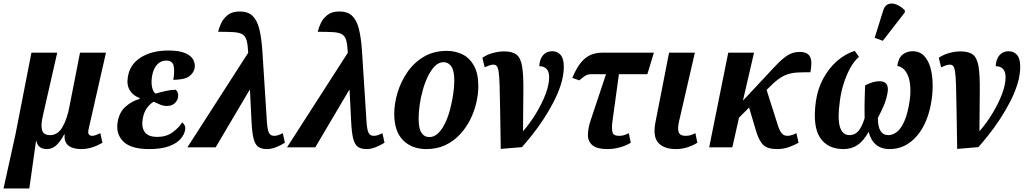

<svg xmlns="http://www.w3.org/2000/svg" viewBox="-48 -834 5796 1087"><path d="M-28 233 40 -75 130 -536H276L195 -180Q182 -126 190 -97.5Q198 -69 236 -69Q279 -69 305.5 -114.5Q332 -160 345 -230L405 -536H552L455 -109Q448 -81 455 -73Q462 -65 473 -65Q484 -65 496.5 -70Q509 -75 520 -80L532 -26Q471 10 412 10Q386 10 363.5 3Q341 -4 328 -22Q315 -40 318 -73H315Q298 -39 274 -14.5Q250 10 217 10Q195 10 179 -0.5Q163 -11 158 -36H156L118 233Z M796 10Q694 10 650.5 -32.5Q607 -75 618 -143Q627 -198 662 -229.5Q697 -261 742 -274L743 -279Q706 -292 687 -322.5Q668 -353 676 -399Q687 -470 749.5 -509Q812 -548 905 -548Q966 -548 1000 -533.5Q1034 -519 1046 -496Q1058 -473 1054 -449Q1049 -422 1024 -402.5Q999 -383 933 -382Q942 -433 935 -462Q928 -491 893 -491Q862 -491 841 -468Q820 -445 813 -404Q807 -367 813 -340Q819 -313 833 -304Q859 -312 890.5 -319Q922 -326 947 -326Q964 -311 960 -283Q956 -262 939.5 -248Q923 -234 897 -234Q878 -234 859.5 -241.5Q841 -249 822 -258Q805 -249 786 -225.5Q767 -202 760 -161Q752 -115 771 -87Q790 -59 843 -59Q893 -59 928.5 -84.5Q964 -110 983 -141Q991 -136 997 -125Q1003 -114 1000 -98Q995 -70 972.5 -45.5Q950 -21 907 -5.5Q864 10 796 10Z M1013 0 1357 -535V-537Q1355 -582 1348 -606Q1341 -630 1324 -640Q1307 -650 1274.5 -652Q1242 -654 1187 -654Q1192 -677 1204.5 -703.5Q1217 -730 1242 -749.5Q1267 -769 1309 -769Q1356 -769 1382 -744Q1408 -719 1420 -670Q1432 -621 1437 -551L1463 -145Q1466 -100 1474.5 -82.5Q1483 -65 1504 -65Q1525 -65 1553 -80L1565 -26Q1538 -9 1512 0.5Q1486 10 1465 10Q1433 10 1415 -2Q1397 -14 1388 -48Q1379 -82 1376 -147L1367 -325H1365L1173 0Z M1577 0 1921 -535V-537Q1919 -582 1912 -606Q1905 -630 1888 -640Q1871 -650 1838.5 -652Q1806 -654 1751 -654Q1756 -677 1768.5 -703.5Q1781 -730 1806 -749.5Q1831 -769 1873 -769Q1920 -769 1946 -744Q1972 -719 1984 -670Q1996 -621 2001 -551L2027 -145Q2030 -100 2038.5 -82.5Q2047 -65 2068 -65Q2089 -65 2117 -80L2129 -26Q2102 -9 2076 0.5Q2050 10 2029 10Q1997 10 1979 -2Q1961 -14 1952 -48Q1943 -82 1940 -147L1931 -325H1929L1737 0Z M2365 10Q2284 10 2234 -40Q2184 -90 2184 -190Q2184 -247 2202.5 -309Q2221 -371 2258 -425Q2295 -479 2351 -512.5Q2407 -546 2482 -546Q2531 -546 2571.5 -525.5Q2612 -505 2636 -461Q2660 -417 2660 -346Q2660 -303 2649 -254Q2638 -205 2615 -158.5Q2592 -112 2556.5 -73.5Q2521 -35 2473.5 -12.5Q2426 10 2365 10ZM2383 -58Q2411 -58 2433.5 -80.5Q2456 -103 2473 -139Q2490 -175 2501 -218Q2512 -261 2518 -302.5Q2524 -344 2524 -377Q2524 -433 2507.5 -457.5Q2491 -482 2463 -482Q2437 -482 2415 -460.5Q2393 -439 2375.5 -403.5Q2358 -368 2346 -325.5Q2334 -283 2328 -241Q2322 -199 2322 -164Q2322 -107 2338 -82.5Q2354 -58 2383 -58Z M2683 -507Q2711 -526 2744 -534.5Q2777 -543 2805 -543Q2853 -543 2876.5 -524.5Q2900 -506 2908 -457.5Q2916 -409 2915 -320.5Q2914 -232 2913 -93H2915Q2954 -138 2987 -192.5Q3020 -247 3040.5 -300.5Q3061 -354 3061 -396Q3061 -430 3045 -445Q3029 -460 3005 -459Q3007 -499 3026.5 -521.5Q3046 -544 3079 -544Q3107 -544 3125.5 -523.5Q3144 -503 3144 -456Q3144 -409 3128 -357.5Q3112 -306 3085 -254.5Q3058 -203 3026.5 -155.5Q2995 -108 2963.5 -68.5Q2932 -29 2907 -1L2787 9Q2785 -124 2783.5 -212Q2782 -300 2780.5 -351.5Q2779 -403 2775 -428Q2771 -453 2764 -460.5Q2757 -468 2745 -468Q2735 -468 2723 -464Q2711 -460 2696 -453Z M3391 10Q3333 10 3307 -11Q3281 -32 3280.5 -68Q3280 -104 3295 -150L3383 -414H3304Q3282 -414 3269.5 -407.5Q3257 -401 3232 -379L3192 -393Q3216 -450 3242 -481Q3268 -512 3298 -524Q3328 -536 3364 -536H3654L3617 -414H3456L3419 -145Q3414 -106 3419.5 -85.5Q3425 -65 3456 -65Q3470 -65 3482 -68Q3494 -71 3512 -80L3523 -26Q3502 -12 3465.5 -1Q3429 10 3391 10Z M3778 10Q3711 10 3678.5 -26Q3646 -62 3664 -148L3740 -536H3886L3796 -145Q3787 -106 3794.5 -85.5Q3802 -65 3833 -65Q3847 -65 3859 -68Q3871 -71 3889 -80L3900 -26Q3879 -12 3846.5 -1Q3814 10 3778 10Z M3967 0 4075 -536H4221L4158 -264L4288 -403Q4329 -448 4359.5 -478.5Q4390 -509 4417.5 -524.5Q4445 -540 4480 -540Q4524 -540 4538 -512.5Q4552 -485 4540 -425Q4499 -425 4468.5 -423.5Q4438 -422 4412.5 -414Q4387 -406 4360 -386.5Q4333 -367 4297 -330L4292 -325L4357 -121Q4366 -94 4377.5 -79.5Q4389 -65 4411 -65Q4422 -65 4435.5 -69.5Q4449 -74 4461 -80L4473 -26Q4457 -16 4423.5 -3Q4390 10 4352 10Q4298 10 4273.5 -13Q4249 -36 4231 -97L4193 -225L4136 -168L4098 0Z M4571 -260Q4581 -330 4612 -388Q4643 -446 4689 -487Q4735 -528 4791 -546L4815 -512Q4786 -487 4764.5 -447Q4743 -407 4728 -359.5Q4713 -312 4707 -263Q4693 -163 4707 -116Q4721 -69 4762 -69Q4792 -69 4812 -92.5Q4832 -116 4847 -165Q4846 -198 4846.5 -233.5Q4847 -269 4848 -300.5Q4849 -332 4850 -351Q4866 -359 4887.5 -366.5Q4909 -374 4932 -374Q4990 -374 4976 -304Q4968 -265 4955.5 -236Q4943 -207 4922 -166Q4922 -69 4981 -69Q5006 -69 5029.5 -87Q5053 -105 5072.5 -149Q5092 -193 5103 -271Q5109 -318 5104 -359Q5099 -400 5081 -427.5Q5063 -455 5032 -461Q5039 -508 5063.5 -526Q5088 -544 5118 -544Q5159 -544 5183.5 -518Q5208 -492 5219.5 -451Q5231 -410 5232 -362.5Q5233 -315 5227 -273Q5208 -140 5143.5 -65Q5079 10 4989 10Q4941 10 4911 -15.5Q4881 -41 4870 -88Q4841 -36 4807 -13Q4773 10 4727 10Q4637 10 4594.5 -55Q4552 -120 4571 -260ZM4950 -603 4904 -620 4952 -774Q4961 -804 4982 -811Q5003 -818 5028 -808Q5053 -798 5075 -775L5074 -763Z M5267 -507Q5295 -526 5328 -534.5Q5361 -543 5389 -543Q5437 -543 5460.5 -524.5Q5484 -506 5492 -457.5Q5500 -409 5499 -320.5Q5498 -232 5497 -93H5499Q5538 -138 5571 -192.5Q5604 -247 5624.5 -300.5Q5645 -354 5645 -396Q5645 -430 5629 -445Q5613 -460 5589 -459Q5591 -499 5610.5 -521.5Q5630 -544 5663 -544Q5691 -544 5709.5 -523.5Q5728 -503 5728 -456Q5728 -409 5712 -357.5Q5696 -306 5669 -254.5Q5642 -203 5610.5 -155.5Q5579 -108 5547.5 -68.5Q5516 -29 5491 -1L5371 9Q5369 -124 5367.5 -212Q5366 -300 5364.5 -351.5Q5363 -403 5359 -428Q5355 -453 5348 -460.5Q5341 -468 5329 -468Q5319 -468 5307 -464Q5295 -460 5280 -453Z"/></svg>

Font: Noto Serif Condensed
Style: Bold Italic
Weight: 700
Width: 3
Italic angle: -12°
Designer: Monotype Design Team
Foundry: Monotype Imaging Inc.
Version: Version 2.014